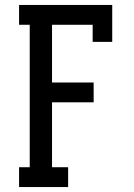

<svg xmlns="http://www.w3.org/2000/svg" viewBox="-20 -755 540 775"><path d="M57 0V-80H100V-655H57V-735H433V-586H354V-655H190V-422H358V-342H190V-80H255V0Z"/></svg>

Font: Iosevka Slab Medium
Style: Regular
Weight: 500
Monospace: yes
Designer: Belleve Invis
Foundry: Belleve Invis
Version: Version 11.1.1; ttfautohint (v1.8.3)